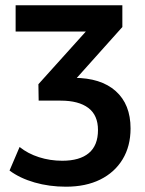

<svg xmlns="http://www.w3.org/2000/svg" viewBox="-20 -514 547 725"><path d="M229 191Q166 191 110.5 175Q55 159 16 130L54 41Q85 66 127 79.5Q169 93 215 93Q281 93 315.5 64Q350 35 350 -23Q350 -79 313.5 -106.5Q277 -134 209 -134H126L125 -196L333 -427L332 -395H39V-494H442V-412L246 -193L211 -220H259Q361 -220 417 -170Q473 -120 473 -29Q473 38 443 87.5Q413 137 358.5 164Q304 191 229 191Z"/></svg>

Font: Nunito Sans 10pt SemiCondensed
Style: Bold
Weight: 700
Width: 4
Designer: Vernon Adams
Foundry: Vernon Adams
Version: Version 3.101;gftools[0.9.27]